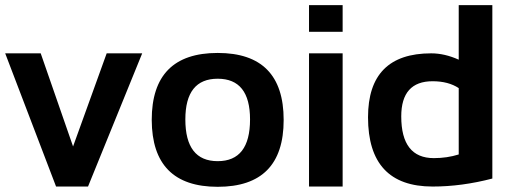

<svg xmlns="http://www.w3.org/2000/svg" viewBox="-20 -718 1976 739"><path d="M0 -512.7H136.7L261.2 -154.3L390.6 -512.7H527.3L318.8 0H195.8Z M817.9 -97.7Q942.4 -97.7 942.4 -258.3Q942.4 -415 817.9 -415Q693.4 -415 693.4 -258.3Q693.4 -97.7 817.9 -97.7ZM564 -256.3Q564 -514.2 817.9 -514.2Q1071.8 -514.2 1071.8 -256.3Q1071.8 1 817.9 1Q564.9 1 564 -256.3Z M1298.8 -698.2V-595.7H1169.4V-698.2ZM1298.8 -512.7V0H1169.4V-512.7Z M1745.6 -378.9Q1705.6 -405.3 1645 -405.3Q1524.4 -405.3 1524.4 -270Q1524.4 -109.4 1649.9 -109.4Q1700.7 -109.4 1745.6 -123.5ZM1875 -30.8Q1757.3 0 1645 0Q1396.5 0 1396.5 -266.6Q1396.5 -512.7 1639.6 -512.7Q1691.4 -512.7 1745.6 -488.3V-698.2H1875Z"/></svg>

Font: SansationBold
Style: Bold
Weight: 700
Designer: Bernd Montag
Version: Version 1.301